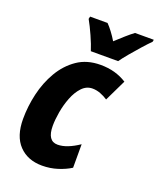

<svg xmlns="http://www.w3.org/2000/svg" viewBox="-143 -854 788 952"><g transform="rotate(20 251.0 -378.0)"><path d="M194 10Q118 10 72.5 -37.5Q27 -85 27 -176Q27 -242 42.5 -309Q58 -376 91 -432.5Q124 -489 175 -524Q226 -559 297 -559Q338 -559 372 -549.5Q406 -540 436 -521L381 -407Q363 -419 342 -427Q321 -435 300 -435Q268 -435 244.5 -410Q221 -385 206 -346.5Q191 -308 184 -267Q177 -226 177 -194Q177 -114 231 -114Q256 -114 284 -125Q312 -136 343 -157V-33Q315 -15 276 -2.5Q237 10 194 10ZM228 -606Q218 -638 199 -680.5Q180 -723 163 -753L166 -766H258Q271 -753 286.5 -732.5Q302 -712 315 -690Q340 -713 362 -732.5Q384 -752 403 -766H502L500 -755Q482 -737 457.5 -709.5Q433 -682 409.5 -654Q386 -626 372 -606Z"/></g></svg>

Font: Noto Sans Condensed ExtraBold
Style: Italic
Weight: 800
Width: 3
Italic angle: -12°
Designer: Monotype Design Team
Foundry: Monotype Imaging Inc.
Version: Version 2.013; ttfautohint (v1.8.4.7-5d5b)